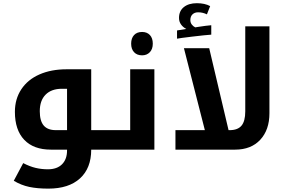

<svg xmlns="http://www.w3.org/2000/svg" viewBox="-20 -922 1770 1183"><path d="M667 -120.1Q671.9 -120.1 671.9 -116.2V-4.9Q671.9 0 667 0H542Q542 114.3 472.9 177.2Q403.8 240.2 277.8 240.2Q210 240.2 160.4 229.7Q110.8 219.2 64.9 191.9L123 83Q163.6 104 199.7 112.5Q235.8 121.1 274.9 121.1Q331.5 121.1 362.3 90.1Q393.1 59.1 393.1 4.9V0H293.9Q187 0 129.4 -60.5Q71.8 -121.1 71.8 -232.9Q71.8 -312 111.3 -371.8Q150.9 -431.6 223.1 -463.4Q295.4 -495.1 390.1 -495.1H542V-120.1ZM393.1 -120.1V-375H360.8Q296.9 -375 261 -338.9Q225.1 -302.7 225.1 -236.8Q225.1 -176.8 249.5 -148.4Q273.9 -120.1 324.2 -120.1Z M657.2 0Q652.3 0 652.3 -4.9V-116.2Q652.3 -120.1 657.2 -120.1H782.2V-495.1H931.2V0ZM855.5 -581.1Q824.2 -581.1 806.2 -600.3Q788.1 -619.6 788.1 -652.8Q788.1 -686.5 805.9 -705.8Q823.7 -725.1 855.5 -725.1Q885.7 -725.1 903.6 -706.1Q921.4 -687 921.4 -652.8Q921.4 -619.6 903.1 -600.3Q884.8 -581.1 855.5 -581.1Z M1061 -120.1H1242.2L1113.3 -625H1269L1388.2 -120.1H1395Q1444.8 -120.1 1468 -147.7Q1491.2 -175.3 1491.2 -235.8V-759.8H1640.1V-224.1Q1640.1 -122.1 1583.7 -61Q1527.3 0 1428.2 0H1061ZM1070.8 -734.4 1127.9 -743.7Q1108.4 -753.4 1095.7 -770.8Q1083 -788.1 1083 -811.5Q1083 -854.5 1112.8 -878.4Q1142.6 -902.3 1192.9 -902.3Q1242.2 -902.3 1274.9 -884.3L1254.9 -833.5Q1229.5 -846.2 1200.7 -846.2Q1179.2 -846.2 1166 -833.5Q1152.8 -820.8 1152.8 -798.3Q1152.8 -782.7 1161.6 -771Q1170.4 -759.3 1183.1 -753.4L1200.7 -756.3Q1251.5 -764.2 1281.7 -766.6V-708.5Q1246.1 -706.1 1163.8 -696.3Q1081.5 -686.5 1070.8 -683.6Z"/></svg>

Font: Noto Sans Kufi Arabic
Style: Bold
Weight: 700
Designer: Monotype Design team
Foundry: Monotype Imaging Inc.
Version: Version 1.02